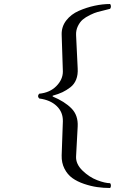

<svg xmlns="http://www.w3.org/2000/svg" viewBox="-20 -727 680 959"><path d="M360 -552 368 -386Q370 -354 360.5 -330Q351 -306 331.5 -291Q312 -276 292 -266.5Q272 -257 243 -249V-245Q303 -220 337 -185.5Q371 -151 368 -95L360 54Q358 92 392 125Q426 158 465.5 173Q505 188 530 188Q534 192 534 200Q534 208 530 212Q497 212 465.5 207.5Q434 203 400 191.5Q366 180 341.5 162.5Q317 145 302 115.5Q287 86 288 49L294 -121Q295 -167 263 -197.5Q231 -228 176 -235Q164 -247 176 -259Q229 -264 261.5 -297Q294 -330 294 -370L288 -554Q287 -594 311 -625Q335 -656 374 -673Q413 -690 453 -698.5Q493 -707 530 -707Q534 -702 534 -695Q534 -688 530 -683Q527 -682 504.5 -676.5Q482 -671 467 -667Q452 -663 429.5 -652Q407 -641 393 -629Q379 -617 369 -596.5Q359 -576 360 -552Z"/></svg>

Font: Libertinus Mono
Style: Regular
Weight: 400
Designer: Philipp H. Poll
Foundry: Khaled Hosny
Version: Version 6.7